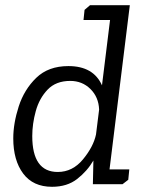

<svg xmlns="http://www.w3.org/2000/svg" viewBox="-20 -708 550 738"><path d="M305 -670 326 -688H479L401 -57H477L473 -17L451 0H337L339 -91Q315 -50 276.5 -20Q238 10 180 10Q107 10 69 -41Q31 -92 31 -176Q31 -234 52 -299Q73 -364 119.5 -409Q166 -454 243 -454Q339 -454 372 -380L403 -631H301ZM250 -397Q195 -397 163 -363.5Q131 -330 117.5 -281Q104 -232 104 -185Q104 -47 202 -47Q259 -47 299 -95.5Q339 -144 349 -191L361 -287Q359 -335 327.5 -366Q296 -397 250 -397Z"/></svg>

Font: Zilla Slab Regular
Style: Italic
Weight: 400
Italic angle: -6°
Designer: Typotheque.com
Foundry: Typotheque type foundry
Version: Version 1.1; 2017; ttfautohint (v1.6)